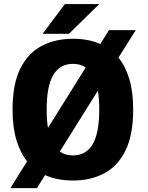

<svg xmlns="http://www.w3.org/2000/svg" viewBox="-20 -902 750 971"><path d="M349 11Q310 11 274.5 4.2Q239 -2.5 208 -16.5L166.5 49.5H32.5L117 -86Q82.5 -129 63 -194Q43.5 -259 43.5 -348Q43.5 -477 83 -555.8Q122.5 -634.5 191.5 -670.2Q260.5 -706 349 -706Q387.5 -706 422.2 -699.5Q457 -693 487.5 -679.5L531 -749.5H666.5L579 -610.5Q614.5 -567 634 -502.2Q653.5 -437.5 653.5 -348Q653.5 -218.5 614.2 -139.8Q575 -61 506.2 -25Q437.5 11 349 11ZM216 -348Q216 -295.5 222.5 -255L413.5 -561Q386.5 -579 349 -579Q283 -579 249.5 -522.8Q216 -466.5 216 -348ZM349 -116Q415 -116 448.5 -172.5Q482 -229 482 -348Q482 -402.5 475 -443.5L282.5 -135.5Q310 -116 349 -116ZM195.5 -731 308 -881.5H482L328.5 -731Z"/></svg>

Font: League Mono
Style: Bold
Weight: 700
Width: 6
Designer: Tyler Finck
Foundry: The League of Moveable Type / Tyler Finck
Version: Version 2.300;RELEASE